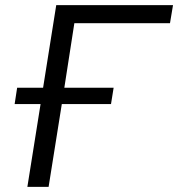

<svg xmlns="http://www.w3.org/2000/svg" viewBox="-20 -725 691 745"><path d="M86.2 0 137.4 -321.1H36.8L46.5 -384.5H147.2L198.2 -705H651.3L639.6 -635H268.5L229.6 -384.5H420.9L410.7 -321.1H219.8L168.6 0Z"/></svg>

Font: Mulish ExtraLight
Style: Italic
Weight: 200
Italic angle: -9°
Designer: Vernon Adams
Foundry: Vernon Adams
Version: Version 3.603